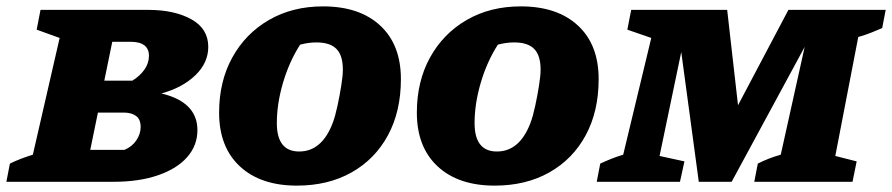

<svg xmlns="http://www.w3.org/2000/svg" viewBox="-44 -570 2797 602"><path d="M-24 0 -13 -57Q17 -72 59 -85L143 -451L71 -477L83 -539H421Q503 -539 556 -509.5Q609 -480 609 -423Q609 -373 568.5 -334Q528 -295 462 -277Q575 -250 575 -162Q575 -114 543 -77.5Q511 -41 451.5 -20.5Q392 0 312 0ZM365 -439H308L283 -317H371Q395 -332 409 -352Q423 -372 423 -395Q423 -439 365 -439ZM239 -100H346Q370 -110 383.5 -130Q397 -150 397 -172Q397 -196 382.5 -206.5Q368 -217 344 -217H263Z M887 12Q773 12 708 -48.5Q643 -109 643 -217Q643 -315 684.5 -390Q726 -465 799.5 -507.5Q873 -550 969 -550Q1083 -550 1148 -490Q1213 -430 1213 -322Q1213 -221 1172.5 -146Q1132 -71 1058.5 -29.5Q985 12 887 12ZM894 -95Q965 -95 999 -184Q1007 -205 1014 -237.5Q1021 -270 1026 -301.5Q1031 -333 1031 -352Q1031 -396 1011 -416.5Q991 -437 948 -437Q923 -437 897 -430Q863 -377 843.5 -311Q824 -245 824 -184Q824 -95 894 -95Z M1507 12Q1393 12 1328 -48.5Q1263 -109 1263 -217Q1263 -315 1304.5 -390Q1346 -465 1419.5 -507.5Q1493 -550 1589 -550Q1703 -550 1768 -490Q1833 -430 1833 -322Q1833 -221 1792.5 -146Q1752 -71 1678.5 -29.5Q1605 12 1507 12ZM1514 -95Q1585 -95 1619 -184Q1627 -205 1634 -237.5Q1641 -270 1646 -301.5Q1651 -333 1651 -352Q1651 -396 1631 -416.5Q1611 -437 1568 -437Q1543 -437 1517 -430Q1483 -377 1463.5 -311Q1444 -245 1444 -184Q1444 -95 1514 -95Z M1827 0 1838 -57Q1855 -65 1872.5 -72Q1890 -79 1910 -85L1998 -451L1923 -477L1935 -539H2236L2270 -240L2428 -539H2733L2722 -482Q2704 -474 2686 -467Q2668 -460 2647 -454L2575 -81L2642 -64L2629 0H2321L2332 -57Q2365 -74 2404 -85L2479 -423L2250 0H2147L2092 -407L2024 -81L2102 -64L2088 0Z"/></svg>

Font: Piazzolla SC ExtraBold
Style: Italic
Weight: 800
Italic angle: -11.3°
Designer: Juan Pablo del Peral
Foundry: Huerta Tipografica
Version: Version 1.330